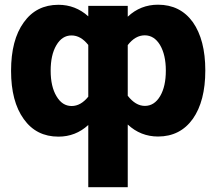

<svg xmlns="http://www.w3.org/2000/svg" viewBox="-20 -568 906 805"><path d="M26.4 -271C26.4 -185.5 43.9 -118.2 79.6 -68.8C114.7 -19.5 163.1 4.9 225.1 4.9C272.9 4.9 314.5 -11.2 350.1 -43.9V216.8H515.6V-45.9C551.8 -12.2 594.2 4.4 642.6 4.4C704.6 4.4 753.4 -20.5 788.6 -69.8C823.2 -119.1 840.8 -186.5 840.8 -272.5C840.8 -358.4 823.2 -425.8 788.6 -475.1C753.4 -523.9 704.6 -548.3 642.6 -548.3C593.8 -548.3 551.3 -531.7 515.6 -498V-543.5H350.1V-499.5C314.5 -531.7 272.5 -547.9 225.1 -547.9C163.1 -547.9 114.7 -523.4 79.6 -474.1C43.9 -424.8 26.4 -357.4 26.4 -271ZM586.9 -419.9C613.3 -419.9 634.8 -406.2 650.9 -379.4C667 -352.1 675.3 -316.4 675.3 -272C675.3 -228 667.5 -192.4 651.4 -165C635.3 -137.7 613.8 -124 587.4 -124C561.5 -124 537.6 -138.2 515.6 -166.5V-378.9C536.6 -406.2 560.5 -419.9 586.9 -419.9ZM192.4 -271.5C192.4 -315.4 200.2 -351.1 216.3 -378.4C232.4 -405.8 253.4 -419.4 279.8 -419.4C305.7 -419.4 329.1 -406.2 350.1 -379.4V-162.6C329.1 -136.7 306.2 -123.5 280.3 -123.5C253.9 -123.5 232.9 -137.2 216.8 -164.6C200.7 -191.4 192.4 -227.1 192.4 -271.5Z"/></svg>

Font: Estedad ExtraBold
Style: Regular
Weight: 800
Designer: Amin Abedi
Version: Version 7.3